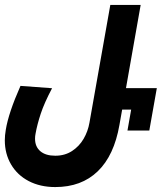

<svg xmlns="http://www.w3.org/2000/svg" viewBox="-24 -745 656 778"><path d="M-4.5 -176.5Q-4.5 -196.5 -0.5 -219.5Q10.5 -287.5 59 -397L187 -387.5Q155.5 -328 141 -284Q126.5 -240 120 -203Q118 -193.5 118 -183Q118 -150.5 139.5 -132.2Q161 -114 200 -114Q238.5 -114 267.8 -133Q297 -152 314.8 -182.5Q332.5 -213 338.5 -248L423 -725H546L486.5 -388H611.5L581 -216H492.5L507.5 -301H471L460 -239Q438.5 -115 372.2 -51Q306 13 200 13Q139 13 92.5 -11.2Q46 -35.5 20.8 -78.8Q-4.5 -122 -4.5 -176.5Z"/></svg>

Font: JuliaMono ExtraBoldItalic
Style: Regular
Weight: 800
Italic angle: -9°
Monospace: yes
Designer: cormullion
Foundry: corm
Version: Version 0.049; ttfautohint (v1.8.4)